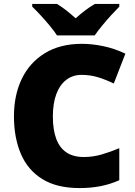

<svg xmlns="http://www.w3.org/2000/svg" viewBox="-20 -947 689 977"><path d="M395 -566Q350 -566 317 -540.5Q284 -515 266.5 -468Q249 -421 249 -354Q249 -287 266 -241Q283 -195 318 -171.5Q353 -148 406 -148Q453 -148 497.5 -161Q542 -174 587 -193V-30Q540 -9 490.5 0.5Q441 10 385 10Q269 10 195 -36Q121 -82 86 -164.5Q51 -247 51 -355Q51 -463 91 -546Q131 -629 208.5 -676.5Q286 -724 397 -724Q449 -724 506 -712Q563 -700 618 -674L559 -522Q520 -541 480 -553.5Q440 -566 395 -566ZM270 -767Q255 -790 232.5 -817Q210 -844 186.5 -869.5Q163 -895 144 -913V-927H270Q296 -911 317.5 -894Q339 -877 365 -854Q391 -877 414 -894.5Q437 -912 463 -927H587V-913Q570 -896 546.5 -870.5Q523 -845 500.5 -817.5Q478 -790 462 -767Z"/></svg>

Font: Noto Sans Cham Black
Style: Regular
Weight: 900
Version: Version 2.002